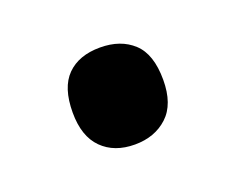

<svg xmlns="http://www.w3.org/2000/svg" viewBox="-44 -492 343 281"><g transform="rotate(-20 128.0 -351.5)"><path d="M58 -351Q58 -390 76.5 -408.5Q95 -427 128 -427Q160 -427 179.5 -409Q199 -391 199 -351Q199 -313 179 -294.5Q159 -276 128 -276Q96 -276 77 -295Q58 -314 58 -351Z"/></g></svg>

Font: Noto Sans Sinhala Condensed SemiBold
Style: Regular
Weight: 600
Width: 3
Designer: Jelle Bosma - Monotype Design Team
Foundry: Monotype Imaging Inc.
Version: Version 2.006; ttfautohint (v1.8.4.7-5d5b)